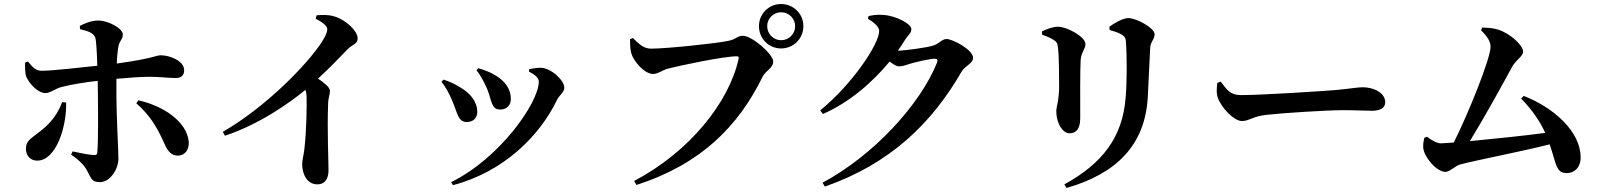

<svg xmlns="http://www.w3.org/2000/svg" viewBox="-20 -867 7990 955"><path d="M792 -165C807 -131 823 -93 864 -93C900 -93 921 -122 919 -161C910 -263 791 -341 668 -368L658 -353C725 -295 760 -235 792 -165ZM289 -359C270 -308 241 -263 185 -218C135 -177 109 -170 109 -126C109 -92 132 -68 165 -68C259 -68 312 -236 309 -357ZM105 -556C104 -537 104 -503 111 -485C129 -444 173 -404 205 -404C232 -404 252 -426 289 -435C336 -447 404 -458 466 -465L467 -393C468 -308 469 -162 464 -110C463 -97 457 -95 446 -96C420 -97 383 -105 341 -114L334 -98C369 -75 397 -47 410 -24C434 19 434 39 477 39C528 39 569 -26 569 -78C569 -118 559 -290 559 -393V-475C622 -481 684 -485 722 -485C781 -485 814 -479 853 -479C881 -479 896 -491 896 -518C896 -564 825 -592 780 -592C754 -592 748 -577 561 -551C562 -584 565 -614 569 -636C573 -663 591 -671 591 -695C591 -726 520 -764 469 -765C436 -765 401 -751 377 -738L378 -722C420 -712 446 -703 454 -679C459 -664 462 -604 464 -540C381 -531 236 -515 190 -515C160 -514 144 -530 119 -561Z M1550 -774C1580 -759 1608 -739 1608 -721C1608 -708 1599 -687 1582 -660C1508 -545 1300 -333 1088 -211L1099 -192C1275 -250 1429 -362 1499 -420C1503 -409 1505 -396 1505 -381C1506 -337 1505 -224 1494 -126C1490 -93 1483 -70 1483 -51C1483 -1 1507 50 1559 50C1595 50 1614 23 1614 -20C1614 -71 1607 -215 1612 -349C1612 -378 1621 -396 1621 -414C1621 -433 1596 -452 1562 -476C1622 -531 1672 -584 1707 -620C1734 -648 1759 -647 1759 -677C1759 -713 1699 -769 1644 -785C1614 -795 1582 -793 1555 -791Z M2350 -517C2367 -499 2391 -453 2403 -425C2427 -366 2422 -322 2469 -322C2495 -322 2521 -340 2521 -374C2521 -427 2490 -465 2443 -493C2415 -510 2390 -518 2359 -528ZM2233 54C2488 -13 2665 -193 2750 -369C2761 -392 2787 -410 2787 -430C2787 -469 2720 -529 2669 -530C2651 -530 2627 -526 2612 -523L2611 -511C2640 -496 2660 -480 2660 -461C2660 -358 2468 -81 2224 39ZM2176 -460C2195 -436 2213 -406 2230 -364C2255 -309 2257 -260 2301 -260C2336 -260 2354 -282 2354 -311C2354 -360 2320 -405 2263 -436C2246 -447 2216 -462 2186 -471Z M3755 -737C3755 -675 3804 -626 3865 -626C3927 -626 3976 -675 3976 -737C3976 -798 3927 -847 3865 -847C3804 -847 3755 -798 3755 -737ZM3796 -737C3796 -775 3827 -806 3865 -806C3904 -806 3935 -775 3935 -737C3935 -698 3904 -667 3865 -667C3827 -667 3796 -698 3796 -737ZM3218 -625C3181 -625 3156 -650 3128 -678L3114 -672C3114 -645 3114 -627 3120 -602C3130 -565 3184 -499 3229 -499C3252 -499 3277 -519 3300 -525C3357 -540 3578 -587 3645 -587C3652 -587 3656 -584 3654 -575C3606 -356 3407 -110 3134 33L3146 53C3470 -52 3653 -241 3773 -485C3789 -517 3826 -528 3826 -561C3826 -597 3721 -689 3675 -689C3647 -689 3645 -673 3604 -664C3550 -652 3298 -625 3218 -625Z M4071 42 4083 61C4410 -53 4616 -256 4763 -511C4781 -541 4820 -551 4820 -579C4820 -620 4718 -673 4688 -673C4666 -673 4649 -649 4624 -641C4596 -631 4481 -615 4446 -615C4459 -634 4472 -652 4483 -671C4500 -697 4513 -701 4513 -723C4513 -748 4436 -790 4370 -793C4337 -795 4319 -791 4300 -787L4297 -773C4329 -756 4353 -732 4353 -713C4353 -649 4222 -451 4060 -318L4073 -300C4202 -356 4318 -455 4405 -561C4423 -547 4439 -537 4451 -537C4470 -537 4486 -543 4507 -550C4536 -559 4608 -575 4629 -575C4641 -575 4646 -570 4641 -556C4557 -347 4325 -94 4071 42Z M5285 68C5532 -3 5675 -144 5689 -383C5692 -444 5698 -572 5701 -630C5703 -660 5723 -671 5723 -697C5723 -727 5634 -777 5592 -777C5566 -777 5525 -754 5498 -734L5499 -718C5522 -711 5544 -705 5559 -695C5578 -684 5580 -673 5581 -650C5585 -593 5586 -458 5579 -383C5564 -185 5464 -54 5274 50ZM5163 -695C5185 -687 5206 -678 5220 -669C5235 -660 5240 -652 5242 -632C5248 -591 5248 -485 5248 -436C5248 -367 5234 -338 5234 -313C5234 -254 5266 -204 5299 -204C5333 -204 5353 -226 5353 -279C5353 -347 5352 -523 5355 -566C5357 -607 5379 -622 5379 -648C5379 -684 5287 -734 5243 -734C5217 -734 5188 -723 5163 -711Z M6052 -461 6035 -455C6032 -431 6029 -402 6038 -379C6056 -330 6118 -265 6157 -265C6195 -265 6210 -289 6282 -296C6359 -305 6583 -319 6659 -319C6729 -319 6764 -316 6804 -316C6846 -316 6870 -330 6870 -359C6870 -402 6818 -433 6758 -433C6734 -433 6689 -425 6622 -419C6561 -414 6259 -394 6152 -394C6099 -394 6082 -421 6052 -461Z M7064 -181C7061 -164 7058 -153 7059 -133C7062 -88 7124 -12 7170 -12C7191 -12 7221 -44 7243 -49C7316 -69 7547 -113 7688 -149C7722 -50 7719 -6 7773 -6C7809 -6 7842 -32 7842 -84C7842 -215 7705 -333 7559 -390L7546 -377C7606 -315 7641 -260 7666 -206C7570 -193 7409 -176 7291 -165C7366 -287 7453 -446 7502 -536C7520 -569 7556 -587 7556 -610C7556 -641 7492 -701 7431 -720C7402 -729 7374 -729 7352 -730L7347 -716C7380 -683 7394 -660 7394 -634C7394 -577 7284 -303 7211 -158L7148 -154C7129 -154 7108 -165 7077 -187Z"/></svg>

Font: Noto Serif JP
Style: Bold
Weight: 700
Designer: Ryoko NISHIZUKA 西塚涼子 (kana & ideographs); Frank Grießhammer (Latin, Greek & Cyrillic); Wenlong ZHANG 张文龙 (bopomofo); San
Foundry: Adobe
Version: Version 2.001;hotconv 1.1.0;makeotfexe 2.6.0